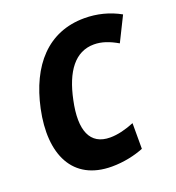

<svg xmlns="http://www.w3.org/2000/svg" viewBox="-133 -833 870 949"><g transform="rotate(-20 301.5 -358.0)"><path d="M295 10C358 10 419 -4 463 -22V-157C419 -139 376 -128 336 -128C230 -128 195 -214 227 -364C256 -505 317 -588 416 -588C457 -588 496 -574 539 -549L603 -678C546 -710 482 -726 416 -726C224 -726 106 -591 61 -380C13 -154 89 10 295 10Z"/></g></svg>

Font: Noto Sans SemiCondensed ExtraBold
Style: Italic
Weight: 800
Width: 4
Italic angle: -12°
Designer: Monotype Design Team
Foundry: Monotype Imaging Inc.
Version: Version 2.013